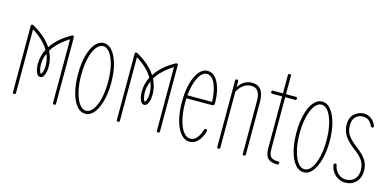

<svg xmlns="http://www.w3.org/2000/svg" viewBox="-61 -938 2600 1278"><g transform="rotate(15 1239.0 -299.0)"><path d="M70 0Q60 0 60 -10V-467Q60 -477 70 -477Q73 -477 80 -473Q166 -424 209 -359Q251 -424 337 -473Q344 -477 347 -477Q357 -477 357 -467V-10Q357 0 347 0Q336 0 336 -10V-448Q256 -398 221 -338Q246 -289 246 -235Q246 -203 236.5 -178.5Q227 -154 208 -154Q190 -154 180.5 -178.5Q171 -203 171 -235Q171 -289 196 -338Q161 -398 81 -448V-10Q81 0 70 0ZM192 -235Q192 -213 197.5 -194.5Q203 -176 208 -176Q213 -176 219 -194.5Q225 -213 225 -235Q225 -277 209 -314Q192 -277 192 -235Z M561 5Q527 5 501.5 -26Q476 -57 461.5 -112Q447 -167 447 -239Q447 -311 461.5 -365.5Q476 -420 501.5 -451Q527 -482 561 -482Q595 -482 620.5 -450.5Q646 -419 661 -364.5Q676 -310 676 -239Q676 -168 661 -113Q646 -58 620.5 -26.5Q595 5 561 5ZM561 -16Q588 -16 609 -45Q630 -74 642 -124.5Q654 -175 654 -239Q654 -303 642 -353Q630 -403 609 -432Q588 -461 561 -461Q535 -461 514 -432Q493 -403 481 -353Q469 -303 469 -239Q469 -175 481 -124.5Q493 -74 514 -45Q535 -16 561 -16Z M786 0Q776 0 776 -10V-467Q776 -477 786 -477Q789 -477 796 -473Q882 -424 925 -359Q967 -424 1053 -473Q1060 -477 1063 -477Q1073 -477 1073 -467V-10Q1073 0 1063 0Q1052 0 1052 -10V-448Q972 -398 937 -338Q962 -289 962 -235Q962 -203 952.5 -178.5Q943 -154 924 -154Q906 -154 896.5 -178.5Q887 -203 887 -235Q887 -289 912 -338Q877 -398 797 -448V-10Q797 0 786 0ZM908 -235Q908 -213 913.5 -194.5Q919 -176 924 -176Q929 -176 935 -194.5Q941 -213 941 -235Q941 -277 925 -314Q908 -277 908 -235Z M1279 5Q1245 5 1218.5 -26.5Q1192 -58 1177.5 -113Q1163 -168 1163 -239Q1163 -310 1177.5 -365Q1192 -420 1217.5 -451Q1243 -482 1277 -482Q1308 -482 1330.5 -456.5Q1353 -431 1365.5 -386.5Q1378 -342 1378 -285Q1378 -269 1362 -269H1186Q1185 -254 1185 -239Q1185 -175 1197 -124.5Q1209 -74 1230.5 -45Q1252 -16 1279 -16Q1305 -16 1323.5 -38Q1342 -60 1353 -96Q1356 -105 1364 -105Q1371 -105 1373 -99.5Q1375 -94 1373 -88Q1359 -45 1336 -20Q1313 5 1279 5ZM1277 -461Q1243 -461 1218.5 -413Q1194 -365 1187 -290H1357Q1355 -363 1333.5 -412Q1312 -461 1277 -461Z M1478 0Q1468 0 1468 -10V-467Q1468 -477 1478 -477Q1489 -477 1489 -467V-427Q1509 -457 1532 -469.5Q1555 -482 1582 -482Q1665 -482 1665 -371V-10Q1665 0 1654 0Q1644 0 1644 -10V-371Q1644 -420 1628 -440.5Q1612 -461 1582 -461Q1551 -461 1527.5 -442.5Q1504 -424 1489 -396V-10Q1489 0 1478 0Z M1883 0Q1838 0 1818 -20Q1798 -40 1798 -90V-446H1730Q1720 -446 1720 -457Q1720 -467 1730 -467H1798V-593Q1798 -603 1809 -603Q1819 -603 1819 -593V-467H1887Q1897 -467 1897 -457Q1897 -446 1887 -446H1819V-91Q1819 -51 1833 -36Q1847 -21 1883 -21Q1894 -21 1894 -11Q1894 0 1883 0Z M2066 5Q2032 5 2006.5 -26Q1981 -57 1966.5 -112Q1952 -167 1952 -239Q1952 -311 1966.5 -365.5Q1981 -420 2006.5 -451Q2032 -482 2066 -482Q2100 -482 2125.5 -450.5Q2151 -419 2166 -364.5Q2181 -310 2181 -239Q2181 -168 2166 -113Q2151 -58 2125.5 -26.5Q2100 5 2066 5ZM2066 -16Q2093 -16 2114 -45Q2135 -74 2147 -124.5Q2159 -175 2159 -239Q2159 -303 2147 -353Q2135 -403 2114 -432Q2093 -461 2066 -461Q2040 -461 2019 -432Q1998 -403 1986 -353Q1974 -303 1974 -239Q1974 -175 1986 -124.5Q1998 -74 2019 -45Q2040 -16 2066 -16Z M2351 0Q2311 0 2281.5 -27Q2252 -54 2246 -94Q2245 -99 2248.5 -102.5Q2252 -106 2257 -106Q2265 -106 2267 -97Q2272 -65 2295.5 -43Q2319 -21 2351 -21Q2369 -21 2387.5 -29Q2406 -37 2418.5 -56.5Q2431 -76 2431 -108Q2431 -144 2414.5 -170Q2398 -196 2369 -218L2347 -235Q2301 -271 2281 -304Q2261 -337 2261 -377Q2261 -427 2290.5 -452Q2320 -477 2354 -477Q2383 -477 2405 -460.5Q2427 -444 2439 -415Q2441 -411 2438.5 -406Q2436 -401 2430 -401Q2423 -401 2420 -407Q2399 -456 2354 -456Q2323 -456 2303 -435.5Q2283 -415 2283 -377Q2283 -340 2299.5 -313.5Q2316 -287 2360 -252L2384 -233Q2415 -209 2434 -179Q2453 -149 2453 -108Q2453 -59 2424 -29.5Q2395 0 2351 0Z"/></g></svg>

Font: Zen Loop
Style: Regular
Weight: 400
Designer: Yoshimichi Ohira
Foundry: A-1 Corp ZenFonts
Version: Version 1.000; ttfautohint (v1.8.3)